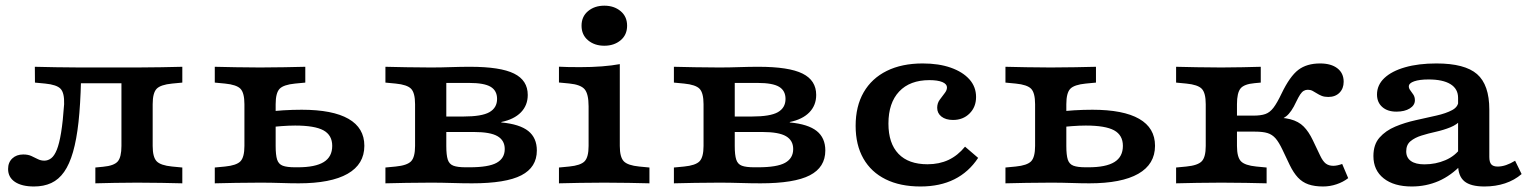

<svg xmlns="http://www.w3.org/2000/svg" viewBox="-20 -655 5481 686"><path d="M469.7 -2.4Q425.4 -2.4 389.7 -1.6Q354 -0.8 320.7 0V-56.5L348.4 -59.2Q387.4 -62.8 400.7 -78.2Q413.9 -93.6 413.9 -133.6V-208.2H525.5V-133.6Q525.5 -93.6 539.7 -78.8Q553.9 -64 594.8 -60L631.4 -56.5V0Q595.6 -0.8 556.9 -1.6Q518.2 -2.4 469.7 -2.4ZM101.3 11.3Q58 11.3 33.4 -5.1Q8.9 -21.6 8.9 -51.2Q8.9 -74.7 23.9 -88.9Q38.9 -103.1 63.1 -103.1Q80.2 -103.1 92.1 -97.6Q104 -92 115 -86.5Q125.9 -81 138.2 -81Q151.6 -81 162.9 -89.6Q174.2 -98.2 183 -119.9Q191.8 -141.6 198.3 -181.2Q204.8 -220.7 209.1 -282.7Q210.4 -323.1 196.4 -337.8Q182.5 -352.4 141.5 -356.4L104.9 -359.9L104.5 -416.4Q140.7 -415.6 179.2 -414.8Q217.7 -413.9 266.2 -413.9H273H468.9H469.7Q518.2 -413.9 556.9 -414.8Q595.6 -415.6 631.4 -416.4V-359.9L594.8 -356.4Q553.9 -352.4 539.7 -337.8Q525.5 -323.1 525.5 -282.7V-208.2H413.9V-368.6L426.7 -357.5H258.4L269.4 -365.6Q267.3 -281.5 260.5 -218.9Q253.6 -156.3 240.9 -112.1Q228.2 -67.9 209.1 -40.8Q190 -13.6 163.2 -1.1Q136.4 11.3 101.3 11.3Z M853.3 -208.2V-282.7Q853.3 -323.1 839.2 -337.8Q825 -352.4 784.1 -356.4L747.4 -359.9V-416.4Q783.7 -415.6 822.2 -414.8Q860.7 -413.9 909.1 -413.9Q957.6 -413.9 996.3 -414.8Q1035 -415.6 1070.8 -416.4V-359.9L1034.2 -356.4Q993.3 -352.4 979.1 -337.8Q964.9 -323.1 964.9 -282.7V-208.2ZM909.1 -2.4Q860.7 -2.4 822.2 -1.6Q783.7 -0.8 747.4 0V-56.5L784.1 -60Q825 -64 839.2 -78.8Q853.3 -93.6 853.3 -133.6V-208.2H964.9V-133.4Q964.9 -101.1 970.1 -84.8Q975.4 -68.5 990.3 -62.9Q1005.2 -57.3 1034.3 -57.3H1043.8Q1106.5 -57.3 1136.7 -76Q1167 -94.7 1167 -133.8Q1167 -172.1 1135.7 -189.3Q1104.4 -206.4 1034.5 -206.4Q1012.6 -206.4 985.7 -204.4Q958.8 -202.5 927.9 -199.4L927.6 -254.2Q959.5 -259 992.7 -260.9Q1025.9 -262.9 1058.2 -262.9Q1168.6 -262.9 1225.2 -230.4Q1281.8 -197.9 1281.8 -134.2Q1281.8 -68.2 1222 -34.1Q1162.2 0 1047.1 0Q1017.9 0 983.2 -1.2Q948.6 -2.4 909.1 -2.4Z M1518.8 -2.4Q1470.3 -2.4 1431.8 -1.6Q1393.4 -0.8 1357.1 0V-56.5L1393.8 -60Q1434.7 -64 1448.8 -78.8Q1463 -93.6 1463 -133.6V-282.7Q1463 -323.1 1448.8 -337.8Q1434.7 -352.4 1393.8 -356.4L1357.1 -359.9V-416.4Q1393.4 -415.6 1431.8 -414.8Q1470.3 -413.9 1518.8 -413.9H1519.2Q1556 -413.9 1591.5 -415.2Q1627 -416.4 1659.3 -416.4Q1768 -416.4 1816.8 -392.1Q1865.6 -367.9 1865.6 -315.8Q1865.6 -278.7 1841.2 -253.6Q1816.7 -228.5 1771.2 -219.1V-217.5Q1836.8 -211.4 1867.5 -186.9Q1898.1 -162.4 1898.1 -117.3Q1898.1 -57.3 1842.8 -28.7Q1787.5 0 1666.6 0Q1632.5 0 1594.8 -1.2Q1557 -2.4 1519.2 -2.4ZM1574.6 -133.4Q1574.6 -101.1 1579.8 -84.8Q1585.1 -68.5 1600 -62.9Q1614.9 -57.3 1643.9 -57.3H1657.7Q1725.8 -57.3 1754.6 -73.4Q1783.4 -89.5 1783.4 -122.5Q1783.4 -153.2 1757.7 -168.3Q1732.1 -183.4 1673.3 -183.4H1538.4V-238.7H1636Q1701.3 -238.7 1728.6 -254.2Q1756 -269.8 1756 -301.6Q1756 -331.1 1733 -344.9Q1709.9 -358.7 1656.3 -358.7H1567.3L1574.6 -366.7Z M2083 -208.2V-275Q2083 -319.4 2068.8 -336.1Q2054.6 -352.7 2013.7 -356.7L1977.1 -360.2V-416.7Q1992.3 -415.9 2009 -415.5Q2025.7 -415.1 2052.4 -415.1Q2095 -415.1 2130.8 -417.9Q2166.6 -420.7 2194.5 -425.9V-416.7V-208.2ZM2138.8 -2.4Q2090.3 -2.4 2051.8 -1.6Q2013.3 -0.8 1977.1 0V-56.5L2013.7 -60Q2054.6 -64 2068.8 -78.8Q2083 -93.6 2083 -133.6V-208.2H2194.5V-133.6Q2194.5 -93.6 2208.7 -78.8Q2222.9 -64 2263.8 -60L2300.4 -56.5V0Q2264.6 -0.8 2225.9 -1.6Q2187.2 -2.4 2138.8 -2.4ZM2139.2 -491.6Q2104.3 -491.6 2081.1 -511Q2057.8 -530.4 2057.8 -563.2Q2057.8 -595.9 2081.1 -615.3Q2104.3 -634.7 2139.2 -634.7Q2174 -634.7 2197.3 -615.3Q2220.6 -595.9 2220.6 -563.2Q2220.6 -530.4 2197.3 -511Q2174 -491.6 2139.2 -491.6Z M2549.4 -2.4Q2501 -2.4 2462.5 -1.6Q2424 -0.8 2387.8 0V-56.5L2424.4 -60Q2465.3 -64 2479.5 -78.8Q2493.7 -93.6 2493.7 -133.6V-282.7Q2493.7 -323.1 2479.5 -337.8Q2465.3 -352.4 2424.4 -356.4L2387.8 -359.9V-416.4Q2424 -415.6 2462.5 -414.8Q2501 -413.9 2549.4 -413.9H2549.8Q2586.6 -413.9 2622.1 -415.2Q2657.6 -416.4 2690 -416.4Q2798.6 -416.4 2847.4 -392.1Q2896.2 -367.9 2896.2 -315.8Q2896.2 -278.7 2871.8 -253.6Q2847.4 -228.5 2801.9 -219.1V-217.5Q2867.4 -211.4 2898.1 -186.9Q2928.8 -162.4 2928.8 -117.3Q2928.8 -57.3 2873.5 -28.7Q2818.1 0 2697.3 0Q2663.2 0 2625.4 -1.2Q2587.6 -2.4 2549.8 -2.4ZM2605.2 -133.4Q2605.2 -101.1 2610.5 -84.8Q2615.7 -68.5 2630.6 -62.9Q2645.5 -57.3 2674.6 -57.3H2688.4Q2756.4 -57.3 2785.2 -73.4Q2814 -89.5 2814 -122.5Q2814 -153.2 2788.4 -168.3Q2762.7 -183.4 2703.9 -183.4H2569V-238.7H2666.7Q2731.9 -238.7 2759.3 -254.2Q2786.6 -269.8 2786.6 -301.6Q2786.6 -331.1 2763.6 -344.9Q2740.6 -358.7 2686.9 -358.7H2597.9L2605.2 -366.7Z M3268.8 11.3Q3196.3 11.3 3144.4 -14.4Q3092.5 -40 3064.8 -88.6Q3037.1 -137.2 3037.1 -205.3Q3037.1 -275.4 3065.8 -325.2Q3094.6 -375.1 3148.4 -401.7Q3202.2 -428.3 3276.9 -428.3Q3334.3 -428.3 3377.1 -413.2Q3419.9 -398.1 3443.7 -371.4Q3467.4 -344.8 3467.4 -308.4Q3467.4 -272.7 3444.2 -249.6Q3421 -226.4 3385.2 -226.4Q3359.1 -226.4 3343.8 -238.4Q3328.5 -250.4 3328.5 -269.8Q3328.5 -286.1 3337.4 -298.4Q3346.2 -310.8 3354.8 -321.6Q3363.4 -332.3 3363.4 -342.1Q3363.4 -354.9 3346.9 -361.8Q3330.4 -368.7 3300.7 -368.7Q3230.9 -368.7 3192.6 -328Q3154.3 -287.3 3154.3 -213.4Q3154.3 -142.8 3190.2 -105.4Q3226 -68.1 3294 -68.1Q3335.7 -68.1 3368.9 -83.6Q3402 -99.2 3428 -131L3474.8 -90.9Q3441.3 -40.1 3389.8 -14.4Q3338.4 11.3 3268.8 11.3Z M3678.3 -208.2V-282.7Q3678.3 -323.1 3664.2 -337.8Q3650 -352.4 3609.1 -356.4L3572.4 -359.9V-416.4Q3608.7 -415.6 3647.2 -414.8Q3685.7 -413.9 3734.1 -413.9Q3782.6 -413.9 3821.3 -414.8Q3860 -415.6 3895.8 -416.4V-359.9L3859.2 -356.4Q3818.3 -352.4 3804.1 -337.8Q3789.9 -323.1 3789.9 -282.7V-208.2ZM3734.1 -2.4Q3685.7 -2.4 3647.2 -1.6Q3608.7 -0.8 3572.4 0V-56.5L3609.1 -60Q3650 -64 3664.2 -78.8Q3678.3 -93.6 3678.3 -133.6V-208.2H3789.9V-133.4Q3789.9 -101.1 3795.1 -84.8Q3800.4 -68.5 3815.3 -62.9Q3830.2 -57.3 3859.3 -57.3H3868.8Q3931.5 -57.3 3961.7 -76Q3992 -94.7 3992 -133.8Q3992 -172.1 3960.7 -189.3Q3929.4 -206.4 3859.5 -206.4Q3837.6 -206.4 3810.7 -204.4Q3783.8 -202.5 3752.9 -199.4L3752.6 -254.2Q3784.5 -259 3817.7 -260.9Q3850.9 -262.9 3883.2 -262.9Q3993.6 -262.9 4050.2 -230.4Q4106.8 -197.9 4106.8 -134.2Q4106.8 -68.2 4047 -34.1Q3987.2 0 3872.1 0Q3842.9 0 3808.2 -1.2Q3773.6 -2.4 3734.1 -2.4Z M4288 -208.2V-282.7Q4288 -323.1 4273.8 -337.8Q4259.7 -352.4 4218.8 -356.4L4182.1 -359.9V-416.4Q4218.4 -415.6 4256.8 -414.8Q4295.3 -413.9 4343.8 -413.9Q4385.5 -413.9 4419.6 -414.8Q4453.6 -415.6 4484.6 -416.4V-359.9L4462.9 -357.9Q4425 -354.6 4412.3 -338.9Q4399.6 -323.1 4399.6 -282.7V-208.2ZM4343.8 -2.4Q4295.3 -2.4 4256.8 -1.6Q4218.4 -0.8 4182.1 0V-56.5L4218.8 -60Q4259.7 -64 4273.8 -78.8Q4288 -93.6 4288 -133.6V-208.2H4399.6V-133.6Q4399.6 -93.6 4413.8 -78.8Q4427.9 -64 4468.8 -60L4505.5 -56.5V0Q4469.7 -0.8 4431 -1.6Q4392.3 -2.4 4343.8 -2.4ZM4707.1 11.3Q4677.1 11.3 4655.1 3.8Q4633.2 -3.8 4617.4 -20.7Q4601.6 -37.6 4588.1 -65.4L4562 -120.3Q4549.5 -146.7 4537.6 -160.5Q4525.6 -174.3 4508.9 -179.5Q4492.2 -184.7 4463.7 -184.7H4375.8V-241.9H4458.3Q4485.1 -241.9 4501.1 -247.6Q4517.1 -253.2 4530 -270.1Q4542.9 -287 4558.9 -320.7Q4588.5 -382.3 4618.7 -405.3Q4648.9 -428.3 4696.6 -428.3Q4735.8 -428.3 4758.3 -411Q4780.8 -393.7 4780.8 -362.9Q4780.8 -338.8 4765.9 -323.7Q4750.9 -308.6 4726 -308.6Q4712.1 -308.6 4702.3 -312.5Q4692.5 -316.5 4684.8 -321.5Q4677.1 -326.4 4669.6 -330.4Q4662.1 -334.3 4652.7 -334.3Q4644.7 -334.3 4638.2 -330.5Q4631.6 -326.7 4625.4 -317.4Q4619.2 -308 4611.4 -291.7Q4594 -253.8 4575.5 -239.5Q4557 -225.1 4524.1 -216.5L4510.5 -234.5Q4560.5 -236.8 4590.1 -229Q4619.8 -221.2 4637.9 -202.9Q4656 -184.7 4670.5 -154.2L4696.7 -99.3Q4706.3 -78.9 4716.9 -70.7Q4727.6 -62.6 4743.7 -62.6Q4757.5 -62.6 4775.5 -69.2L4797 -18.5Q4778.7 -4.4 4755.3 3.4Q4731.9 11.3 4707.1 11.3Z M5189.6 -208.2V-305.4Q5189.6 -337.6 5162.3 -354.4Q5135 -371.1 5084.1 -371.1Q5051.9 -371.1 5032.8 -364.5Q5013.6 -357.9 5013.6 -346.1Q5013.6 -339.2 5019 -332.1Q5024.5 -324.9 5029.9 -316.7Q5035.3 -308.4 5035.3 -296.7Q5035.3 -278.9 5017 -267.5Q4998.6 -256.1 4969.3 -256.1Q4937.4 -256.1 4918.7 -272.7Q4899.9 -289.3 4899.9 -317.3Q4899.9 -351.2 4926.2 -376.1Q4952.4 -400.9 5000.2 -414.6Q5047.9 -428.3 5112.3 -428.3Q5213.6 -428.3 5257.4 -390.2Q5301.2 -352 5301.2 -263.5V-208.2ZM5024.1 11.3Q4960.4 11.3 4923.8 -17.7Q4887.1 -46.7 4887.1 -97.4Q4887.1 -138.8 4909 -163.5Q4930.9 -188.3 4965.3 -202.7Q4999.6 -217.1 5038.4 -225.6Q5077.2 -234.2 5111.7 -242Q5146.3 -249.7 5168.6 -261.7Q5190.9 -273.7 5190.9 -295.1L5201 -227.3Q5186.3 -209.9 5161.9 -200.1Q5137.5 -190.3 5110.2 -184.2Q5082.9 -178.2 5059 -170.7Q5035.1 -163.3 5019.7 -150.5Q5004.3 -137.8 5004.3 -114.2Q5004.3 -91.8 5021 -79.8Q5037.6 -67.8 5069.4 -67.8Q5109.6 -67.8 5144.5 -82.8Q5179.3 -97.7 5199.7 -127.1L5203.1 -68.1Q5164.8 -27.6 5120.1 -8.1Q5075.3 11.3 5024.1 11.3ZM5301.2 -94.4Q5301.2 -75.9 5308.1 -67.9Q5315.1 -59.9 5331.1 -59.9Q5345.5 -59.9 5361.1 -65.2Q5376.7 -70.5 5393.3 -80.7L5416.6 -33.1Q5391.1 -11.1 5357.3 0.1Q5323.5 11.3 5283.8 11.3Q5234.5 11.3 5212.1 -7.3Q5189.6 -26 5189.6 -66.8V-208.2H5301.2Z"/></svg>

Font: Playfair 5pt SemiExpanded Light
Style: Regular
Weight: 300
Width: 6
Designer: Claus Eggers Sørensen
Foundry: Claus Eggers Sørensen
Version: Version 2.203